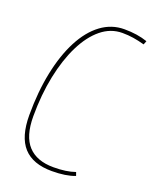

<svg xmlns="http://www.w3.org/2000/svg" viewBox="-136 -787 698 874"><g transform="rotate(20 213.0 -350.0)"><path d="M223 10Q131 10 85.5 -40Q40 -90 40 -195Q40 -308 59.5 -402.5Q79 -497 115 -566Q151 -635 201.5 -672.5Q252 -710 314 -710Q377 -710 426 -693L419 -675Q390 -683 364.5 -687Q339 -691 311 -691Q255 -691 209 -653.5Q163 -616 129.5 -548.5Q96 -481 77.5 -391Q59 -301 59 -196Q59 -100 101 -54.5Q143 -9 224 -9Q287 -9 329 -24L335 -7Q291 10 223 10Z"/></g></svg>

Font: Georama SemiCondensed Thin
Style: Italic
Weight: 100
Width: 4
Italic angle: -9°
Designer: Jean-Baptiste Levee
Foundry: Production Type
Version: Version 1.000